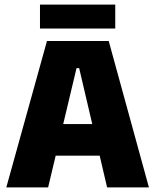

<svg xmlns="http://www.w3.org/2000/svg" viewBox="-20 -818 678 838"><path d="M7.5 0 185 -639H454.5L630 0H447.5L325.5 -520.5H314L190 0ZM175 -138.5V-276.5H461.5V-138.5ZM154.5 -693.5V-798H483V-693.5Z"/></svg>

Font: Anek Latin ExtraBold
Style: Regular
Weight: 800
Designer: Yesha Goshar
Foundry: Ek Type
Version: Version 1.003